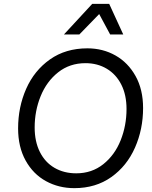

<svg xmlns="http://www.w3.org/2000/svg" viewBox="-20 -966 789 997"><path d="M459 -946H547L620 -787H552L495 -893L392 -787H312ZM74 -299Q74 -410 116 -505Q158 -600 239.5 -657.5Q321 -715 434 -715Q514 -715 579.5 -678Q645 -641 684 -571Q723 -501 723 -405Q723 -295 681 -199.5Q639 -104 558 -46.5Q477 11 366 11Q285 11 218.5 -25.5Q152 -62 113 -132.5Q74 -203 74 -299ZM637 -400Q637 -473 610 -526.5Q583 -580 534.5 -609Q486 -638 424 -638Q342 -638 282 -590.5Q222 -543 191 -466.5Q160 -390 160 -304Q160 -231 187 -177Q214 -123 263 -94.5Q312 -66 376 -66Q457 -66 516.5 -113.5Q576 -161 606.5 -237.5Q637 -314 637 -400Z"/></svg>

Font: CBA Beacon Sans
Style: Italic
Weight: 400
Italic angle: -13°
Designer: Wei Huang
Foundry: Wei Huang
Version: Version 1.002